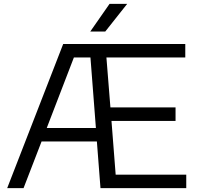

<svg xmlns="http://www.w3.org/2000/svg" viewBox="-20 -966 1020 986"><path d="M17 0 304.5 -740H931.5V-671H526.5L547 -414.5H881.5V-345H552.5L574 -69H936.5V0H496L477.5 -239.5H193.5L101 0ZM359.5 -671 220 -308.5H472.5L444.5 -671ZM443.5 -804 542.5 -946H633L520.5 -804Z"/></svg>

Font: Encode Sans SmExp
Style: Regular
Weight: 400
Width: 6
Designer: Multiple Designers
Foundry: Impallari Type
Version: Version 3.002; ttfautohint (v1.8.3) -l 8 -r 50 -G 200 -x 14 